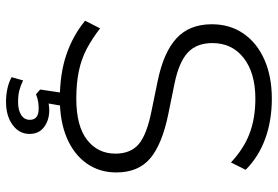

<svg xmlns="http://www.w3.org/2000/svg" viewBox="-166 -588 944 653"><g transform="rotate(90 306.5 -261.0)"><path d="M316 8Q231 8 166 -14Q101 -36 50 -78L76 -129Q112 -101 146.5 -83Q181 -65 222 -56.5Q263 -48 315 -48Q408 -48 455 -84.5Q502 -121 502 -181Q502 -233 469.5 -260.5Q437 -288 356 -304L254 -325Q157 -345 109.5 -389Q62 -433 62 -509Q62 -571 94 -617Q126 -663 183 -688Q240 -713 315 -713Q390 -713 451.5 -690.5Q513 -668 557 -624L532 -574Q485 -618 433 -637.5Q381 -657 315 -657Q228 -657 177 -617.5Q126 -578 126 -511Q126 -457 158.5 -427Q191 -397 264 -382L367 -361Q470 -340 518 -299.5Q566 -259 566 -184Q566 -127 535.5 -83.5Q505 -40 449 -16Q393 8 316 8ZM326 191Q301 191 279.5 186Q258 181 242 172L253 133Q272 142 288 146Q304 150 327 150Q354 150 370.5 139.5Q387 129 387 110Q387 80 349 80Q338 80 327 81.5Q316 83 300 89L284 75L298 -20H343L330 55L309 51Q321 48 332.5 46Q344 44 354 44Q388 44 411.5 61.5Q435 79 435 111Q435 146 404.5 168.5Q374 191 326 191Z"/></g></svg>

Font: Mulish ExtraLight Light
Style: Regular
Weight: 300
Version: Version 3.603